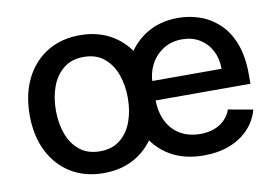

<svg xmlns="http://www.w3.org/2000/svg" viewBox="-65 -657 1114 773"><g transform="rotate(-10 492.5 -271.0)"><path d="M301.8 11Q225.1 11 168 -24.1Q110.8 -59.3 79.2 -122.5Q47.6 -185.7 47.6 -270.2Q47.6 -355.1 79.2 -418.7Q110.8 -482.2 168 -517.4Q225.1 -552.6 301.8 -552.6Q378.6 -552.6 435.7 -517.4Q492.9 -482.2 524.5 -418.7Q556.1 -355.1 556.1 -270.2Q556.1 -185.7 524.5 -122.5Q492.9 -59.3 435.7 -24.1Q378.6 11 301.8 11ZM302.2 -78.1Q351.9 -78.1 384.6 -104.4Q417.3 -130.7 433.1 -174.4Q448.9 -218 448.9 -270.6Q448.9 -322.8 433.1 -366.7Q417.3 -410.5 384.6 -437.1Q351.9 -463.8 302.2 -463.8Q252.1 -463.8 219.3 -437.1Q186.4 -410.5 170.6 -366.7Q154.8 -322.8 154.8 -270.6Q154.8 -218 170.6 -174.4Q186.4 -130.7 219.3 -104.4Q252.1 -78.1 302.2 -78.1ZM710.9 11Q630.3 11 572.3 -23.6Q514.2 -58.2 482.8 -121.3Q451.3 -184.3 451.3 -269.2Q451.3 -353 482.8 -416.9Q514.2 -480.8 570.8 -516.7Q627.5 -552.6 703.5 -552.6Q749.6 -552.6 793 -537.3Q836.3 -522 870.7 -489.3Q905.2 -456.7 925.1 -404.7Q945 -352.6 945 -278.4V-240.8H511.4V-320.3H840.9Q840.9 -362.2 823.9 -394.7Q806.8 -427.2 776.1 -446Q745.4 -464.8 704.2 -464.8Q659.4 -464.8 626.2 -443Q593 -421.2 575.1 -386.2Q557.2 -351.2 557.2 -310.4V-248.2Q557.2 -193.5 576.5 -155.2Q595.9 -116.8 630.7 -96.8Q665.5 -76.7 712 -76.7Q742.2 -76.7 767 -85.4Q791.9 -94.1 810 -111.5Q828.1 -128.9 837.7 -154.5L938.2 -136.4Q926.1 -92 895.1 -58.8Q864 -25.6 817.3 -7.3Q770.6 11 710.9 11Z"/></g></svg>

Font: InterMG Medium
Style: Regular
Weight: 500
Designer: Rasmus Andersson
Foundry: rsms
Version: Version 3.019;December 26, 2023;FontCreator 15.0.0.2955 64-b